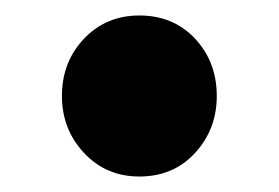

<svg xmlns="http://www.w3.org/2000/svg" viewBox="-20 -216 360 248"><path d="M160 12Q117 12 88.5 -18.5Q60 -49 60 -92Q60 -136 88.5 -166Q117 -196 160 -196Q204 -196 232 -166Q260 -136 260 -92Q260 -49 232 -18.5Q204 12 160 12Z"/></svg>

Font: Mada Black
Style: Regular
Weight: 900
Designer: Khaled Hosny
Version: Version 1.5